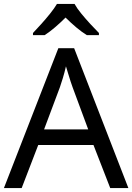

<svg xmlns="http://www.w3.org/2000/svg" viewBox="-20 -964 679 984"><path d="M545 0 459 -221H176L91 0H0L279 -717H360L638 0ZM352 -517Q349 -525 342 -546Q335 -567 328.5 -589.5Q322 -612 318 -624Q311 -593 302 -563.5Q293 -534 287 -517L206 -301H432ZM362 -944Q374 -922 396.5 -894.5Q419 -867 443.5 -840.5Q468 -814 487 -795V-784H425Q399 -800 371 -823.5Q343 -847 316 -874Q289 -847 262 -824Q235 -801 209 -784H149V-795Q168 -815 191.5 -841Q215 -867 237 -894.5Q259 -922 272 -944Z"/></svg>

Font: Noto Sans Takri
Style: Regular
Weight: 400
Designer: Monotype Design Team
Foundry: Monotype Imaging Inc.
Version: Version 2.003; ttfautohint (v1.8.4.7-5d5b)